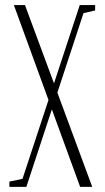

<svg xmlns="http://www.w3.org/2000/svg" viewBox="-20 -455 412 750"><path d="M16.6 274.9V254.4L67.9 243.7L169.4 -64.5L34.2 -435.1H77.6L190.9 -129.4L291.5 -435.1H351.6V-414.1L306.2 -403.8L204.1 -93.3L340.3 274.9H293L182.6 -27.8L83 274.9Z"/></svg>

Font: Elstob ExtraLight
Style: Regular
Weight: 200
Designer: Peter S. Baker
Version: Version 1.015